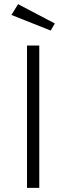

<svg xmlns="http://www.w3.org/2000/svg" viewBox="-20 -904 319 924"><path d="M169 -685V0H110V-685ZM224 -757 35 -832 67 -884 244 -791Z"/></svg>

Font: Jldddboxgfspflltxgxzjzlszac
Style: Regular
Weight: 300
Designer: Carrois Corporate & Edenspiekermann
Foundry: Carrois Corporate GbR & Edenspiekermann AG
Version: Version 2.001